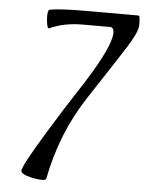

<svg xmlns="http://www.w3.org/2000/svg" viewBox="-53 -771 621 821"><g transform="rotate(5 257.5 -360.0)"><path d="M514.6 -700.2Q515.6 -686.5 513.2 -674.8Q508.3 -649.4 474.1 -594.2Q447.8 -551.8 320.3 -357.9Q214.8 -197.8 176.3 0Q174.8 6.8 165.5 7.8Q147 10.3 109.4 1.5Q66.9 -8.8 66.9 -22.9Q66.9 -43.9 163.1 -201.2Q229.5 -309.6 276.4 -380.9Q391.6 -555.2 405.8 -627.4Q407.7 -637.2 407.7 -645Q407.7 -668.5 390.6 -668.5H275.4Q192.4 -668.5 132.8 -640.1Q122.6 -635.3 119.6 -680.2Q117.2 -717.3 128.4 -719.7Q170.9 -728 286.1 -728H505.4Q511.2 -728 512.5 -724.1Q513.7 -720.2 514.6 -700.2Z"/></g></svg>

Font: Dai Banna SIL Light
Style: BoldOblique
Weight: 700
Italic angle: -11°
Designer: Victor Gaultney
Foundry: SIL International
Version: Version 2.000